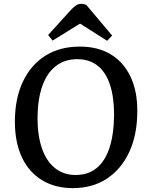

<svg xmlns="http://www.w3.org/2000/svg" viewBox="-20 -959 770 993"><path d="M57 -329Q57 -449 98 -536Q139 -623 214 -670.5Q289 -718 393 -718Q487 -718 553.5 -677.5Q620 -637 655.5 -561.5Q691 -486 690 -383Q690 -263 649 -174Q608 -85 533.5 -35.5Q459 14 357 14Q264 14 196 -28Q128 -70 92.5 -147Q57 -224 57 -329ZM174 -350Q174 -258 197 -191.5Q220 -125 264.5 -89.5Q309 -54 371 -54Q436 -54 480 -90Q524 -126 546.5 -195.5Q569 -265 570 -365Q570 -457 548.5 -521.5Q527 -586 484.5 -619.5Q442 -653 379 -653Q315 -653 269 -617.5Q223 -582 199 -514.5Q175 -447 174 -350ZM560 -775 534 -748 394 -837 252 -749 229 -778 348 -909Q363 -925 375 -932Q387 -939 399 -939Q408 -939 414 -937.5Q420 -936 426 -934Z"/></svg>

Font: Literata 18pt Medium
Style: Italic
Weight: 500
Italic angle: -2°
Designer: Latin by Veronika Burian and Jose Scaglione. Greek by Irene Vlachou. Cyrillic by Vera Evstafieva
Foundry: TypeTogether
Version: Version 3.103;gftools[0.9.29]